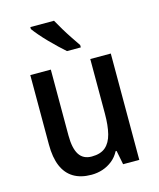

<svg xmlns="http://www.w3.org/2000/svg" viewBox="-116 -848 776 940"><g transform="rotate(-15 272.5 -378.0)"><path d="M475 -539V0H393L379 -71H374Q360 -44 337.5 -26Q315 -8 288 1Q261 10 231 10Q177 10 140.5 -12Q104 -34 85.5 -77.5Q67 -121 67 -187V-539H171V-205Q171 -140 191.5 -108Q212 -76 255 -76Q300 -76 325 -97.5Q350 -119 360.5 -160.5Q371 -202 371 -263V-539ZM248 -766Q260 -744 276.5 -716.5Q293 -689 310.5 -663Q328 -637 341 -618V-606H271Q256 -619 235.5 -638.5Q215 -658 194 -679.5Q173 -701 155.5 -721.5Q138 -742 128 -756V-766Z"/></g></svg>

Font: Noto Sans Display SemiCondensed Medium
Style: Regular
Weight: 500
Width: 4
Designer: Monotype Design Team
Foundry: Monotype Imaging Inc.
Version: Version 2.003